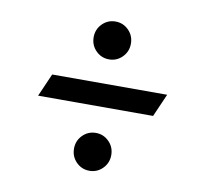

<svg xmlns="http://www.w3.org/2000/svg" viewBox="-63 -688 688 644"><g transform="rotate(10 281.0 -366.0)"><path d="M102.1 -407.7H493.7L459.5 -329.6H67.9ZM235.8 -130.1Q217.3 -148.9 217.3 -175.8Q217.3 -202.6 235.8 -221.4Q254.4 -240.2 280.8 -240.2Q307.1 -240.2 325.7 -221.4Q344.2 -202.6 344.2 -175.8Q344.2 -148.9 325.7 -130.1Q307.1 -111.3 280.8 -111.3Q254.4 -111.3 235.8 -130.1ZM235.8 -509.5Q217.3 -528.3 217.3 -555.2Q217.3 -582 235.8 -600.8Q254.4 -619.6 280.8 -619.6Q307.1 -619.6 325.7 -600.8Q344.2 -582 344.2 -555.2Q344.2 -528.3 325.7 -509.5Q307.1 -490.7 280.8 -490.7Q254.4 -490.7 235.8 -509.5Z"/></g></svg>

Font: NovaMono
Style: Regular
Weight: 400
Monospace: yes
Version: Version 1.2